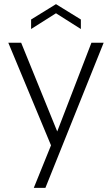

<svg xmlns="http://www.w3.org/2000/svg" viewBox="-20 -706 540 926"><path d="M370 -566 250 -642 130 -566V-612L250 -686L370 -612ZM421 -500H480L199 200H143L226 -5L20 -500H82L256 -72Z"/></svg>

Font: Albert Sans Light
Style: Regular
Weight: 300
Designer: Andreas Rasmussen
Foundry: a.Foundry
Version: Version 1.025